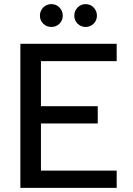

<svg xmlns="http://www.w3.org/2000/svg" viewBox="-20 -913 646 933"><path d="M230 -782Q206 -782 190 -798Q174 -814 174 -837Q174 -860 190 -876.5Q206 -893 230 -893Q253 -893 269 -876.5Q285 -860 285 -837Q285 -814 269 -798Q253 -782 230 -782ZM396 -782Q373 -782 357 -798Q341 -814 341 -837Q341 -860 357 -876.5Q373 -893 396 -893Q419 -893 435 -876.5Q451 -860 451 -837Q451 -814 435 -798Q419 -782 396 -782ZM547 -616H179V-397H455V-313H179V-84H547V0H79V-700H547Z"/></svg>

Font: Albert Sans Medium
Style: Regular
Weight: 500
Designer: Andreas Rasmussen
Foundry: a.Foundry
Version: Version 1.025